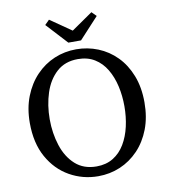

<svg xmlns="http://www.w3.org/2000/svg" viewBox="-94 -949 916 1043"><g transform="rotate(-10 363.5 -427.0)"><path d="M364 -39Q417 -39 456 -63Q495 -87 520 -129Q545 -171 557 -224Q569 -277 569 -335Q569 -393 557 -446Q545 -499 520 -541Q495 -583 456 -607Q417 -631 364 -631Q293 -631 247 -589.5Q201 -548 179 -480.5Q157 -413 157 -335Q157 -258 179 -190Q201 -122 247 -80.5Q293 -39 364 -39ZM364 15Q279 15 206.5 -26Q134 -67 90.5 -145Q47 -223 47 -334Q47 -415 72.5 -480Q98 -545 142 -591Q186 -637 243 -661Q300 -685 364 -685Q427 -685 484 -662Q541 -639 585 -594.5Q629 -550 654.5 -485Q680 -420 680 -337Q680 -255 655 -190Q630 -125 586 -79Q542 -33 485 -9Q428 15 364 15ZM247 -869 364 -788 481 -869 506 -844 399 -728H329L222 -844Z"/></g></svg>

Font: Source Serif 4 SmText
Style: Regular
Weight: 400
Designer: Frank Grießhammer
Foundry: Adobe
Version: Version 4.005;hotconv 1.1.0;makeotfexe 2.6.0